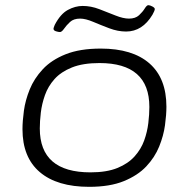

<svg xmlns="http://www.w3.org/2000/svg" viewBox="-20 -717 731 743"><path d="M325 6Q201 6 134 -51Q67 -108 67 -217Q67 -248 72.5 -288.5Q78 -329 95 -371Q112 -413 145.5 -449Q179 -485 234 -507Q289 -529 370 -529Q493 -529 558.5 -471.5Q624 -414 624 -304Q624 -273 618.5 -232.5Q613 -192 596 -150Q579 -108 546 -73Q513 -38 459 -16Q405 6 325 6ZM330 -50Q393 -50 434.5 -67Q476 -84 501 -112Q526 -140 538 -173.5Q550 -207 554 -241Q558 -275 558 -303Q558 -473 365 -473Q301 -473 258.5 -456Q216 -439 191 -411Q166 -383 154 -349Q142 -315 138 -281.5Q134 -248 134 -220Q134 -50 330 -50ZM212 -593Q206 -593 196.5 -596Q187 -599 187 -606Q187 -607 188.5 -612Q190 -617 192 -621Q214 -663 242.5 -678.5Q271 -694 300 -694Q332 -694 364.5 -681.5Q397 -669 427 -657Q457 -645 479 -645Q504 -645 518 -658Q532 -671 540 -684Q548 -697 554 -697Q560 -697 569.5 -692Q579 -687 579 -682Q579 -676 570 -660Q531 -595 468 -595Q436 -595 403 -607.5Q370 -620 340.5 -632.5Q311 -645 290 -645Q265 -645 251 -632Q237 -619 228 -606Q219 -593 212 -593Z"/></svg>

Font: Asap Expanded Expanded Light
Style: Italic
Weight: 300
Width: 7
Italic angle: -6°
Designer: Pablo Cosgaya
Foundry: Omnibus-Type
Version: Version 3.001; ttfautohint (v1.8.4.7-5d5b)